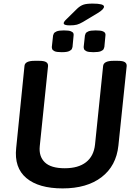

<svg xmlns="http://www.w3.org/2000/svg" viewBox="-20 -1040 752 1067"><path d="M367 -899Q334 -899 334 -911Q334 -919 349 -933L409 -992Q426 -1008 443.5 -1014Q461 -1020 495 -1020Q558 -1020 558 -1003Q558 -996 549.5 -987Q541 -978 521 -966L441 -918Q422 -907 407.5 -903Q393 -899 367 -899ZM499 -750Q471 -750 460 -755.5Q449 -761 447 -767.5Q445 -774 445 -779L452 -843Q453 -846 455.5 -853Q458 -860 470.5 -865.5Q483 -871 512 -871Q540 -871 551.5 -866Q563 -861 565 -854Q567 -847 566 -843L560 -779Q559 -774 556 -767.5Q553 -761 540.5 -755.5Q528 -750 499 -750ZM323 -750Q294 -750 283 -755.5Q272 -761 270 -767.5Q268 -774 268 -779L275 -843Q276 -847 279 -853.5Q282 -860 294.5 -865.5Q307 -871 335 -871Q363 -871 374.5 -866Q386 -861 388 -854.5Q390 -848 389 -843L383 -779Q382 -775 379.5 -768.5Q377 -762 364.5 -756Q352 -750 323 -750ZM328 7Q195 7 126.5 -50.5Q58 -108 70 -218L116 -673Q118 -702 172 -702H197Q226 -702 237 -694.5Q248 -687 247 -673L201 -228Q195 -171 229 -138Q263 -105 340 -105Q415 -105 458 -138.5Q501 -172 508 -236L553 -673Q556 -702 610 -702H634Q663 -702 674 -694.5Q685 -687 684 -673L638 -231Q626 -118 544.5 -55.5Q463 7 328 7Z"/></svg>

Font: Asap SemiBold
Style: Italic
Weight: 600
Italic angle: -6°
Designer: Pablo Cosgaya
Foundry: Omnibus-Type
Version: Version 3.001; ttfautohint (v1.8.3)